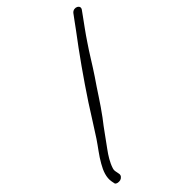

<svg xmlns="http://www.w3.org/2000/svg" viewBox="-249 -857 1080 1080"><g transform="rotate(-45 291.5 -316.5)"><path d="M14 85 18 105C23 115 40 117 53 114C66 110 77 98 74 84L70 63C68 54 68 46 71 37C82 2 103 -31 125 -61C159 -106 190 -153 232 -206C279 -269 320 -337 364 -400C403 -458 435 -514 471 -566C500 -610 531 -651 559 -690L577 -715C598 -741 555 -764 532 -738C514 -713 493 -686 474 -659C395 -555 311 -436 236 -322C198 -263 157 -197 123 -145C95 -103 67 -70 43 -27C22 9 7 48 14 85Z"/></g></svg>

Font: Stray Cat
Style: BdExtObl
Weight: 700
Version: Version 1.0